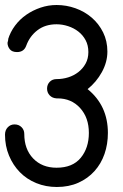

<svg xmlns="http://www.w3.org/2000/svg" viewBox="-20 -747 491 767"><path d="M85 -565Q76 -539 48 -539Q28 -539 19 -550.5Q10 -562 10 -576Q10 -577 11.5 -582Q13 -587 13 -592L12 -589Q21 -619 40 -644.5Q59 -670 85 -688Q111 -706 142 -716.5Q173 -727 206 -727Q245 -727 281.5 -714Q318 -701 346.5 -676.5Q375 -652 392 -617.5Q409 -583 409 -541Q409 -499 387 -459Q365 -419 330 -391Q411 -325 411 -216Q411 -171 397.5 -132Q384 -93 357.5 -63.5Q331 -34 293 -17Q255 0 207 0Q163 0 125 -15.5Q87 -31 59.5 -59Q32 -87 16 -125.5Q0 -164 0 -209Q0 -227 11 -238.5Q22 -250 38 -250Q55 -250 66 -239Q77 -228 77 -212Q77 -151 112.5 -114Q148 -77 206 -77Q270 -77 302.5 -116.5Q335 -156 335 -216Q335 -277 300 -315.5Q265 -354 210 -354H206Q189 -355 178.5 -366Q168 -377 168 -393Q168 -409 178.5 -420Q189 -431 206 -431Q230 -431 252.5 -438Q275 -445 293 -459Q311 -473 322 -493Q333 -513 333 -539Q333 -566 322 -586.5Q311 -607 293 -621Q275 -635 252 -642.5Q229 -650 206 -650Q161 -650 130 -626.5Q99 -603 85 -565Z"/></svg>

Font: VDS Compensated
Style: Light
Weight: 300
Designer: artmaker
Foundry: artmaker
Version: Version 1.000 2012 initial release